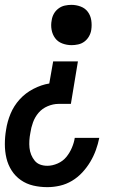

<svg xmlns="http://www.w3.org/2000/svg" viewBox="-27 -548 547 791"><path d="M268 -362Q248 -362 229.5 -369Q211 -376 200 -391Q189 -406 185.5 -425.5Q182 -445 186 -465Q188 -479 195 -491.5Q202 -504 214 -513Q226 -522 240 -525Q254 -528 267 -528Q287 -528 305.5 -521Q324 -514 335 -499Q346 -484 349 -464.5Q352 -445 349 -425Q347 -411 339.5 -398Q332 -385 320.5 -376.5Q309 -368 295 -365Q281 -362 268 -362ZM168 223Q138 223 110 216.5Q82 210 59 194Q36 178 21 154.5Q6 131 -0.5 103.5Q-7 76 -7 46Q-7 16 -2 -13Q3 -47 16.5 -79.5Q30 -112 54 -138.5Q78 -165 111 -182Q144 -199 176 -204L192 -295H294L265 -120H214Q192 -120 169.5 -110.5Q147 -101 132 -83.5Q117 -66 109 -44Q101 -22 98 0Q95 15 94 30.5Q93 46 94.5 61Q96 76 101.5 89.5Q107 103 116 114Q125 125 138.5 130Q152 135 168 135Q189 135 210.5 125.5Q232 116 246 99Q260 82 269 61Q278 40 281 20H382Q377 45 368 70Q359 95 345 118.5Q331 142 312 162.5Q293 183 269.5 197Q246 211 220 217Q194 223 168 223Z"/></svg>

Font: Iosevka SS18 Semibold
Style: Italic
Weight: 600
Italic angle: -9°
Monospace: yes
Designer: Belleve Invis
Foundry: Belleve Invis
Version: Version 25.1.1; ttfautohint (v1.8.4)